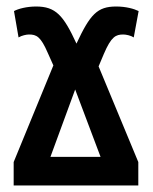

<svg xmlns="http://www.w3.org/2000/svg" viewBox="-20 -570 469 590"><path d="M22 0H405V-72L283 -366L299 -404C322 -458 336 -464 359 -464C367 -464 382 -461 391 -455L406 -536C392 -543 367 -550 337 -550C279 -550 257 -526 215 -436C175 -523 151 -550 91 -550C62 -550 36 -543 23 -536L37 -455C47 -461 61 -464 69 -464C92 -464 105 -458 127 -407L144 -369L22 -72ZM135 -88 211 -295 289 -88Z"/></svg>

Font: Noto Sans Display Condensed Medium
Style: Regular
Weight: 500
Width: 3
Designer: Monotype Design Team
Foundry: Monotype Imaging Inc.
Version: Version 1.900